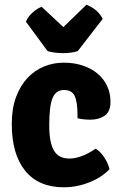

<svg xmlns="http://www.w3.org/2000/svg" viewBox="-20 -780 515 815"><path d="M309 -278V-291Q309 -347 297 -372.5Q285 -398 252 -398Q217 -398 203 -363.5Q189 -329 189 -249Q189 -209 194.5 -182Q200 -155 210.5 -138.5Q221 -122 237 -114.5Q253 -107 275 -107Q298 -107 326 -117Q354 -127 386 -149Q395 -144 404.5 -134.5Q414 -125 422 -113Q430 -101 436 -87.5Q442 -74 445 -62Q412 -27 359 -6Q306 15 251 15Q144 15 87 -55Q30 -125 30 -254Q30 -320 48.5 -369Q67 -418 97.5 -450Q128 -482 167.5 -498Q207 -514 250 -514Q294 -514 330.5 -502Q367 -490 393.5 -468Q420 -446 434.5 -415.5Q449 -385 449 -348Q449 -306 424.5 -289Q400 -272 364 -272Q334 -272 309 -278ZM157 -751 249 -665 347 -760Q395 -741 416 -700L310 -563Q282 -554 245.5 -554.5Q209 -555 182 -563L90 -688Q99 -710 119 -727.5Q139 -745 157 -751Z"/></svg>

Font: Signika
Style: Bold
Weight: 700
Designer: Anna Giedrys
Foundry: Anna Giedrys
Version: Version 1.001